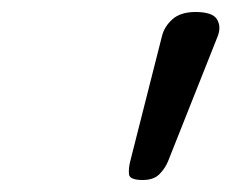

<svg xmlns="http://www.w3.org/2000/svg" viewBox="-20 -971 386 320"><path d="M218 -671Q196 -671 195 -680.5Q194 -690 197 -702L250 -911Q254 -927 267.5 -939Q281 -951 306 -951Q334 -951 341.5 -939Q349 -927 343 -911L260 -702Q255 -690 245.5 -680.5Q236 -671 218 -671Z"/></svg>

Font: Playwrite DE LA
Style: Regular
Weight: 400
Designer: Veronika Burian, José Scaglione
Foundry: TypeTogether
Version: Version 1.002